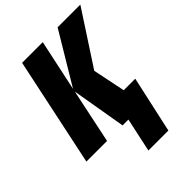

<svg xmlns="http://www.w3.org/2000/svg" viewBox="-262 -840 1189 1189"><g transform="rotate(-45 332.0 -245.5)"><path d="M498 223 580 -149H479L435 -363L664 -714H465L263 -377L335 -714H154L3 0H184L259 -357L320 0H371L323 223Z"/></g></svg>

Font: Noto Sans Display SemiCondensed Black
Style: Italic
Weight: 900
Width: 4
Designer: Monotype Design team
Foundry: Monotype Imaging Inc.
Version: 1.000